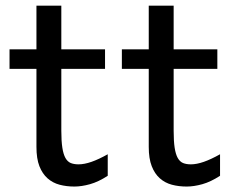

<svg xmlns="http://www.w3.org/2000/svg" viewBox="-20 -665 855 697"><path d="M14.6 -485.8H112.3V-644.5H202.6V-485.8H361.3V-415H202.6V-190.4Q202.6 -152.8 206.3 -128.9Q210 -105 217.5 -91.6Q225.1 -78.1 236.8 -73.2Q248.5 -68.4 265.1 -68.4Q286.1 -68.4 312.5 -77.6Q338.9 -86.9 371.1 -105V-26.9Q337.4 -4.9 306.6 3.7Q275.9 12.2 250 12.2Q221.2 12.2 196.3 5.6Q171.4 -1 152.6 -17.6Q133.8 -34.2 123 -61.8Q112.3 -89.4 112.3 -131.8V-415H14.6Z M422.4 -485.8H520V-644.5H610.4V-485.8H769V-415H610.4V-190.4Q610.4 -152.8 614 -128.9Q617.7 -105 625.2 -91.6Q632.8 -78.1 644.5 -73.2Q656.2 -68.4 672.9 -68.4Q693.8 -68.4 720.2 -77.6Q746.6 -86.9 778.8 -105V-26.9Q745.1 -4.9 714.4 3.7Q683.6 12.2 657.7 12.2Q628.9 12.2 604 5.6Q579.1 -1 560.3 -17.6Q541.5 -34.2 530.8 -61.8Q520 -89.4 520 -131.8V-415H422.4Z"/></svg>

Font: Andika DR AuSIL
Style: Regular
Weight: 400
Designer: Annie Olsen & Victor Gaultney
Foundry: SIL International
Version: Version 0.003